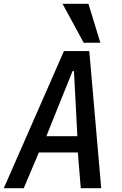

<svg xmlns="http://www.w3.org/2000/svg" viewBox="-26 -995 646 1015"><path d="M312 -725H446L509 0H401L385.5 -189H179.5L99.5 0H-6ZM383 -275 365 -619H357.5L219 -275ZM304.5 -975H441.5L504.5 -769H416.5Z"/></svg>

Font: JuliaMono MediumItalic
Style: Regular
Weight: 500
Italic angle: -9°
Monospace: yes
Designer: cormullion
Foundry: corm
Version: Version 0.049; ttfautohint (v1.8.4)